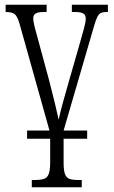

<svg xmlns="http://www.w3.org/2000/svg" viewBox="-20 -556 482 815"><path d="M438 -536V-505H433Q416 -505 407.5 -500.5Q399 -496 392.5 -483Q386 -470 378 -441L250 -2H350V33H250V133Q250 166 255.5 182Q261 198 274 203Q287 208 313 208H327V239H115V208H128Q154 208 167.5 203Q181 198 187 182Q193 166 193 133V33H95V-2H190L63 -455Q54 -486 43 -495.5Q32 -505 4 -505V-536H178V-505H165Q141 -505 131 -498.5Q121 -492 121 -478Q121 -460 137 -405L189 -213Q217 -105 229 -48Q241 -104 272 -209L319 -373Q330 -410 337 -437Q344 -464 344 -476Q344 -492 334 -498.5Q324 -505 299 -505H285V-536Z"/></svg>

Font: Noto Serif CondLight
Style: Regular
Weight: 300
Width: 3
Designer: Monotype Design Team
Foundry: Monotype Imaging Inc.
Version: Version 1.001